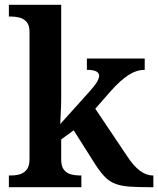

<svg xmlns="http://www.w3.org/2000/svg" viewBox="-20 -780 659 800"><path d="M17 0V-49H28Q46 -49 63 -54Q80 -59 91.5 -73.5Q103 -88 103 -117V-647Q103 -675 91 -688.5Q79 -702 62 -706.5Q45 -711 28 -711H17V-760H235V-374Q235 -361 234.5 -342Q234 -323 233 -305Q232 -287 231.5 -275Q231 -263 231 -263L356 -402Q378 -427 385.5 -441Q393 -455 393 -464Q393 -477 380 -483Q367 -489 342 -489V-536H583V-489Q549 -489 515 -467Q481 -445 442 -401L377 -327L510 -129Q536 -89 562.5 -69Q589 -49 616 -49H619V0H605Q554 0 519.5 -2.5Q485 -5 461 -14Q437 -23 418.5 -41.5Q400 -60 379 -92L287 -237L235 -199V-115Q235 -87 246.5 -72.5Q258 -58 275.5 -53.5Q293 -49 310 -49H319V0Z"/></svg>

Font: Noto Naskh Arabic SemiBold
Style: Regular
Weight: 600
Designer: Monotype Design Team, David Williams, Mohamad Dakak and Nizar Qandah
Foundry: Monotype Imaging Inc.
Version: Version 2.016